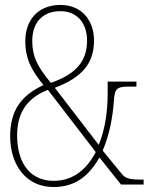

<svg xmlns="http://www.w3.org/2000/svg" viewBox="-20 -744 604 774"><path d="M196 10C292 10 344 -45 381 -109L468 0H559V-20H549C501 -20 485 -25 470 -44L394 -137C422 -203 434 -271 439 -336C442 -393 454 -395 513 -395H530V-415H414V-362C414 -299 404 -222 378 -160L201 -390C313 -433 359 -489 359 -582C359 -656 314 -724 224 -724C126 -724 82 -655 82 -579C82 -498 114 -454 155 -401C69 -361 21 -302 21 -195C21 -79 85 10 196 10ZM185 -410C131 -475 110 -516 110 -579C110 -650 149 -699 224 -699C296 -699 331 -644 331 -581C331 -498 288 -446 185 -410ZM196 -15C111 -15 49 -75 49 -199C49 -312 112 -357 173 -382L366 -131C330 -63 277 -15 196 -15Z"/></svg>

Font: Noto Serif Devanagari Condensed Thin
Style: Regular
Weight: 100
Width: 3
Designer: Universal Thirst, Indian Type Foundry and the Monotype Design Team
Foundry: Monotype Imaging Inc.
Version: Version 2.004